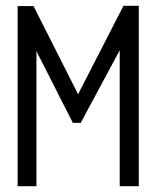

<svg xmlns="http://www.w3.org/2000/svg" viewBox="-20 -644 540 664"><path d="M41 -623H96L250 -318L407 -624H460V0H394V-470L259 -219H232L106 -467V0H41Z"/></svg>

Font: Vazir Code FD
Style: Code-FD
Weight: 400
Foundry: DejaVu fonts team - Redesigned by Saber Rastikerdar
Version: Version 1.1.2